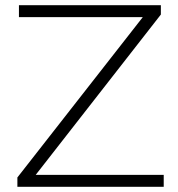

<svg xmlns="http://www.w3.org/2000/svg" viewBox="-20 -720 686 740"><path d="M47 0V-36L546 -674L551 -654H53V-700H600V-664L102 -26L96 -46H611V0Z"/></svg>

Font: Modern
Style: Regular
Weight: 300
Designer: Julieta Ulanovsky
Foundry: Julieta Ulanovsky
Version: Version 8.000